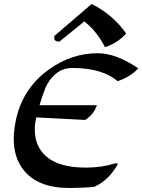

<svg xmlns="http://www.w3.org/2000/svg" viewBox="-20 -937 717 967"><path d="M329.6 9.8Q168.9 9.8 97.7 -82Q49.3 -144 49.3 -237.3Q49.3 -281.2 60.1 -332.5Q94.2 -492.7 226.1 -586.9Q339.8 -668.9 472.2 -668.9Q564 -668.9 676.8 -592.8Q633.8 -547.9 572.3 -528.3Q494.6 -594.7 342.8 -594.7Q265.6 -594.7 218.3 -513.7Q203.1 -486.8 179.2 -407.2H467.8Q455.1 -364.3 409.7 -333L162.1 -345.7Q155.3 -312.5 155.3 -283.7Q155.3 -201.2 211.4 -150.4Q276.4 -92.8 413.1 -92.8Q492.7 -92.8 561.5 -114.7L574.7 -112.8Q529.3 -29.8 455.1 3.9Q394.5 9.8 329.6 9.8ZM508.8 -699.2Q467.8 -779.8 404.8 -829.1L278.8 -727.1Q252.9 -727.1 252.9 -747.6Q252.9 -751.5 253.9 -755.9L441.4 -917Q549.8 -862.8 615.2 -768.1Q573.2 -720.7 508.8 -699.2Z"/></svg>

Font: Balgruf
Style: Italic
Weight: 500
Italic angle: -12°
Designer: Paul James Miller
Foundry: High-Logic / Made with FontCreator
Version: Version 1.201;March 28, 2021;FontCreator 13.0.0.2683 64-bit